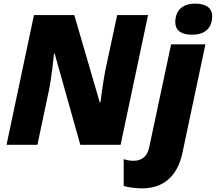

<svg xmlns="http://www.w3.org/2000/svg" viewBox="-20 -797 1188 1057"><path d="M1038 -606C1113 -606 1148 -647 1148 -708C1148 -759 1105 -777 1055 -777C986 -777 945 -741 945 -675C945 -624 985 -606 1038 -606ZM16 0H186L249 -298C263 -363 275 -476 277 -502H281L422 0H644L795 -714H625L561 -415C551 -365 538 -277 533 -234H529L389 -714H167ZM762 240C902 240 963 146 984 46L1111 -553H922L801 16C790 68 756 88 716 88C699 88 685 87 661 79V227C684 234 727 240 762 240Z"/></svg>

Font: Noto Sans Black
Style: Italic
Weight: 900
Italic angle: -12°
Designer: Monotype Design Team
Foundry: Monotype Imaging Inc.
Version: Version 2.013